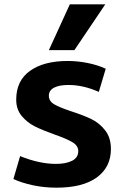

<svg xmlns="http://www.w3.org/2000/svg" viewBox="-20 -855 574 888"><path d="M42 0ZM42 -27 73 -133Q162 -97 239 -97Q285 -97 313.5 -111.5Q342 -126 342 -156Q342 -181 315.5 -197Q289 -213 232 -233Q176 -253 141 -270.5Q106 -288 80.5 -318.5Q55 -349 55 -394Q55 -482 119 -527.5Q183 -573 293 -573Q339 -573 386 -563.5Q433 -554 469 -537L437 -430Q365 -462 297 -462Q254 -462 230 -449.5Q206 -437 206 -412Q206 -387 231 -372.5Q256 -358 310 -340Q366 -322 403 -304Q440 -286 466.5 -252Q493 -218 493 -166Q493 -82 428 -34.5Q363 13 241 13Q185 13 133 2Q81 -9 42 -27ZM303 -835H467L324 -623H206Z"/></svg>

Font: Martel Sans ExtraBold
Style: Regular
Weight: 800
Designer: Dan Reynolds and Mathieu Réguer
Foundry: Dan Reynolds and Mathieu Réguer
Version: Version 1.002; ttfautohint (v1.1) -l 5 -r 5 -G 72 -x 0 -D la